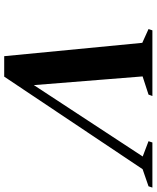

<svg xmlns="http://www.w3.org/2000/svg" viewBox="62 -787 728 892"><g transform="rotate(90 426.0 -341.0)"><path d="M179 -638 115 -667 121 -685H426L419.5 -667L335 -639.5L378.5 -95.5L349 -94L707 -640L636 -667L642 -685H851.5L845.5 -667L766 -639.5L336 3.5H241Z"/></g></svg>

Font: Newsreader 36pt
Style: Bold Italic
Weight: 700
Italic angle: -17°
Designer: Hugues Gentile
Foundry: Production Type
Version: Version 1.003